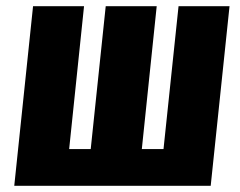

<svg xmlns="http://www.w3.org/2000/svg" viewBox="-20 -598 772 618"><path d="M25.9 0H658.2L718.8 -578.1H554.7L506.3 -118.2H436.5L484.4 -578.1H320.3L272 -118.2H202.6L250.5 -578.1H86.4Z"/></svg>

Font: Oswald
Style: Heavy
Weight: 800
Designer: Vernon Adams
Foundry: Vernon Adams
Version: 3.0; ttfautohint (v0.95.6-bc232) -l 8 -r 50 -G 200 -x 0 -w "